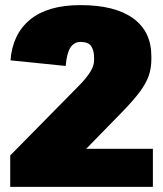

<svg xmlns="http://www.w3.org/2000/svg" viewBox="-20 -731 637 751"><path d="M20 -123 286 -393Q304 -411 316 -426Q328 -441 335 -453Q342 -465 345 -475.5Q348 -486 348 -496V-506Q348 -533 337 -550Q326 -567 295 -567Q270 -567 255.5 -545Q241 -523 237 -473L21 -495Q29 -598 98 -654.5Q167 -711 295 -711Q429 -711 500.5 -659.5Q572 -608 572 -511V-499Q572 -464 561.5 -434Q551 -404 525.5 -370Q500 -336 452 -287L201 -30L162 -149H578V0H20Z"/></svg>

Font: Pathway Extreme Condensed Black
Style: Regular
Weight: 900
Width: 3
Version: Version 1.001;gftools[0.9.26]